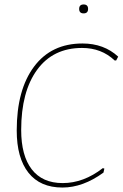

<svg xmlns="http://www.w3.org/2000/svg" viewBox="-20 -836 550 861"><path d="M335 -796Q335 -816 355 -816Q375 -816 375 -796Q375 -776 355 -776Q335 -776 335 -796ZM350 -641Q446 -641 510 -582L501 -565H494Q435 -621 348 -621Q218 -621 146.5 -523Q75 -425 75 -253Q75 -138 122.5 -76.5Q170 -15 261 -15Q355 -15 441 -82L448 -80L444 -62Q352 5 260 5Q160 5 107.5 -61.5Q55 -128 55 -251Q55 -433 132.5 -537Q210 -641 350 -641Z"/></svg>

Font: Alegreya Sans Thin
Style: Italic
Weight: 100
Italic angle: -7°
Designer: Juan Pablo del Peral
Foundry: Huerta Tipografica
Version: Version 2.007